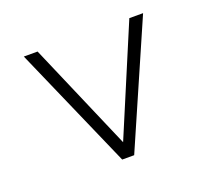

<svg xmlns="http://www.w3.org/2000/svg" viewBox="-90 -595 780 708"><g transform="rotate(-20 300.0 -240.5)"><path d="M277 0 66 -481H120L302 -59L480 -481H534L324 0Z"/></g></svg>

Font: Red Hat Mono
Style: Regular
Weight: 300
Monospace: yes
Designer: Pentagram, MCKL
Foundry: Pentagram, MCKL
Version: Version 1.023